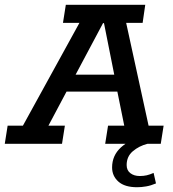

<svg xmlns="http://www.w3.org/2000/svg" viewBox="-51 -603 726 805"><path d="M-31 0 -19 -76H45L282 -507H213L225 -583H558L547 -507H478L572 -76H635L623 0H567Q532 9 506 31Q480 53 480 89Q480 111 495.5 123Q511 135 535 135Q551 135 564 132Q577 129 593 122L603 166Q582 175 562 178.5Q542 182 524 182Q472 182 445.5 158.5Q419 135 419 99Q419 49 456 15Q465 7 475 0H390L402 -76H470L441 -219H228L152 -76H221L209 0ZM266 -290H428L385 -506H381Z"/></svg>

Font: Rokkitt SemiBold Medium
Style: Italic
Weight: 500
Italic angle: -9°
Version: Version 3.103